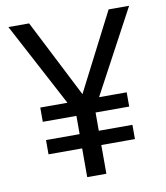

<svg xmlns="http://www.w3.org/2000/svg" viewBox="-81 -781 734 849"><g transform="rotate(-10 286.0 -357.0)"><path d="M285 -365 464 -714H556L355 -339H479V-275H328V-193H479V-129H328V0H242V-129H91V-193H242V-275H91V-339H213L14 -714H107Z"/></g></svg>

Font: Noto Sans Cherokee
Style: Regular
Weight: 400
Designer: Monotype Design Team
Foundry: Monotype Imaging Inc.
Version: Version 2.001